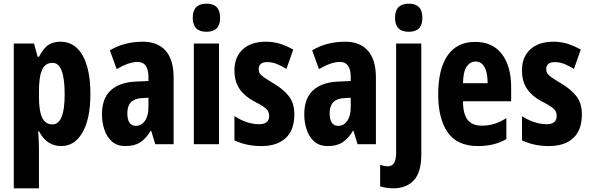

<svg xmlns="http://www.w3.org/2000/svg" viewBox="-20 -785 3213 1045"><path d="M309 -558Q387 -558 429.5 -483.5Q472 -409 472 -273Q472 -140 429.5 -65Q387 10 313 10Q234 10 192 -71H188Q190 -39 191 -15Q192 9 192 24V240H55V-548H165L185 -476H192Q218 -525 245 -541.5Q272 -558 309 -558ZM266 -443Q227 -443 209.5 -406Q192 -369 192 -287V-259Q192 -181 209.5 -144.5Q227 -108 266 -108Q332 -108 332 -272Q332 -443 266 -443Z M758 -558Q838 -558 881.5 -509Q925 -460 925 -363V0H825L803 -73H800Q775 -31 743.5 -10.5Q712 10 663 10Q617 10 589 -15Q561 -40 548 -79.5Q535 -119 535 -163Q535 -249 582.5 -293Q630 -337 719 -341L788 -344V-364Q788 -448 729 -448Q682 -448 615 -409L578 -511Q656 -558 758 -558ZM752 -251Q673 -247 673 -169Q673 -100 720 -100Q750 -100 769 -127.5Q788 -155 788 -202V-253Z M1104 -765Q1178 -765 1178 -688Q1178 -612 1104 -612Q1029 -612 1029 -688Q1029 -765 1104 -765ZM1172 -548V0H1035V-548Z M1582 -162Q1582 -77 1535 -33.5Q1488 10 1403 10Q1363 10 1326.5 2.5Q1290 -5 1256 -21V-153Q1284 -134 1319.5 -121.5Q1355 -109 1391 -109Q1445 -109 1445 -155Q1445 -168 1439.5 -179Q1434 -190 1416 -203Q1398 -216 1362 -234Q1311 -261 1283.5 -301.5Q1256 -342 1256 -402Q1256 -475 1301.5 -516.5Q1347 -558 1427 -558Q1468 -558 1503.5 -547Q1539 -536 1576 -515L1539 -410Q1515 -425 1488.5 -436Q1462 -447 1434 -447Q1388 -447 1388 -408Q1388 -395 1394 -385.5Q1400 -376 1417 -364Q1434 -352 1469 -331Q1519 -302 1550.5 -263.5Q1582 -225 1582 -162Z M1859 -558Q1939 -558 1982.5 -509Q2026 -460 2026 -363V0H1926L1904 -73H1901Q1876 -31 1844.5 -10.5Q1813 10 1764 10Q1718 10 1690 -15Q1662 -40 1649 -79.5Q1636 -119 1636 -163Q1636 -249 1683.5 -293Q1731 -337 1820 -341L1889 -344V-364Q1889 -448 1830 -448Q1783 -448 1716 -409L1679 -511Q1757 -558 1859 -558ZM1853 -251Q1774 -247 1774 -169Q1774 -100 1821 -100Q1851 -100 1870 -127.5Q1889 -155 1889 -202V-253Z M2130 -688Q2130 -765 2205 -765Q2279 -765 2279 -688Q2279 -612 2205 -612Q2130 -612 2130 -688ZM2123 240Q2104 240 2085.5 237.5Q2067 235 2049 229V112Q2072 120 2092 120Q2136 120 2136 47V-548H2273V56Q2273 151 2233.5 195Q2194 239 2123 240Z M2566 -557Q2661 -557 2711.5 -491Q2762 -425 2762 -310V-234H2500Q2500 -165 2525 -133Q2550 -101 2602 -101Q2637 -101 2669 -110.5Q2701 -120 2736 -142V-28Q2671 10 2582 10Q2468 10 2416.5 -65Q2365 -140 2365 -271Q2365 -409 2416 -483Q2467 -557 2566 -557ZM2569 -450Q2539 -450 2520 -422.5Q2501 -395 2500 -332H2634Q2634 -389 2617 -419.5Q2600 -450 2569 -450Z M3147 -162Q3147 -77 3100 -33.5Q3053 10 2968 10Q2928 10 2891.5 2.5Q2855 -5 2821 -21V-153Q2849 -134 2884.5 -121.5Q2920 -109 2956 -109Q3010 -109 3010 -155Q3010 -168 3004.5 -179Q2999 -190 2981 -203Q2963 -216 2927 -234Q2876 -261 2848.5 -301.5Q2821 -342 2821 -402Q2821 -475 2866.5 -516.5Q2912 -558 2992 -558Q3033 -558 3068.5 -547Q3104 -536 3141 -515L3104 -410Q3080 -425 3053.5 -436Q3027 -447 2999 -447Q2953 -447 2953 -408Q2953 -395 2959 -385.5Q2965 -376 2982 -364Q2999 -352 3034 -331Q3084 -302 3115.5 -263.5Q3147 -225 3147 -162Z"/></svg>

Font: Noto Sans Bengali ExtraCondensed
Style: Bold
Weight: 700
Width: 2
Designer: Joana Ranito - Universal Thirst; Jelle Bosma - Monotype Design Team
Foundry: Universal Thirst ehf.
Version: Version 3.000; ttfautohint (v1.8.4.7-5d5b)